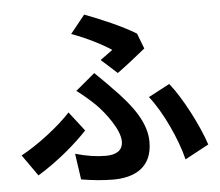

<svg xmlns="http://www.w3.org/2000/svg" viewBox="-57 -861 1113 971"><g transform="rotate(-5 500.0 -375.0)"><path d="M468 -561 549 -488C589 -516 666 -578 693 -600L663 -678C595 -720 488 -766 405 -797L331 -705C407 -678 488 -636 531 -607C517 -596 492 -578 468 -561ZM298 -100 317 32C366 40 423 47 479 47C582 47 678 7 678 -127C678 -220 619 -309 511 -417C486 -444 460 -468 430 -498L332 -416C366 -391 399 -362 425 -337C470 -292 539 -202 539 -142C539 -94 503 -76 452 -76C404 -76 353 -84 298 -100ZM852 -23 973 -88C943 -181 865 -334 803 -410L695 -353C762 -269 828 -123 852 -23ZM359 -213 283 -311C224 -246 114 -161 28 -115L104 -7C211 -72 303 -153 359 -213Z"/></g></svg>

Font: Noto Sans JP
Style: Bold
Weight: 700
Designer: Ryoko NISHIZUKA 西塚涼子 (kana, bopomofo & ideographs); Paul D. Hunt (Latin, Greek & Cyrillic); Sandoll Communications 산돌커뮤니
Foundry: Adobe
Version: Version 2.004;hotconv 1.0.118;makeotfexe 2.5.65603